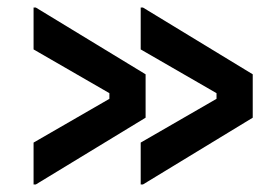

<svg xmlns="http://www.w3.org/2000/svg" viewBox="-20 -502 742 509"><path d="M353 -13V-124L554 -240V-255L353 -371V-482H359L650 -305V-190L359 -13ZM69 -13V-124L270 -240V-255L69 -371V-482H75L366 -305V-190L75 -13Z"/></svg>

Font: Space Grotesk Light Medium
Style: Regular
Weight: 500
Version: Version 2.000